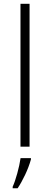

<svg xmlns="http://www.w3.org/2000/svg" viewBox="-20 -780 266 1021"><path d="M137.2 0H88.9V-759.8H137.2ZM47.4 212.9Q59.6 186.5 71.8 142.1Q84 97.7 89.4 61H144.5V67.9Q133.3 107.9 113.5 149.7Q93.8 191.4 73.7 221.2H47.4Z"/></svg>

Font: JBL Sans
Style: Light
Weight: 300
Version: Version 1.10